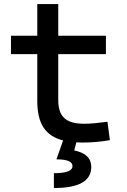

<svg xmlns="http://www.w3.org/2000/svg" viewBox="-20 -694 626 948"><path d="M386.7 9.8C435.5 9.8 476.6 5.9 522.5 -2L510.7 -92.8C463.9 -86.9 428.7 -83 396.5 -83C304.7 -83 267.6 -118.2 267.6 -200.2V-426.8H502.9V-517.6H267.6V-673.8H164.1V-517.6H34.2V-426.8H164.1V-195.3C164.1 -85 202.6 -23.4 291.5 -0.5L258.8 92.8C312 92.8 337.9 103.5 337.9 126C337.9 149.4 307.6 161.1 246.1 161.1V234.4C369.6 234.4 430.7 199.7 430.7 130.4C430.7 87.4 402.8 60.5 346.7 48.8L356.9 8.8C366.7 9.3 376.5 9.8 386.7 9.8Z"/></svg>

Font: Cascadia Code PL
Style: Regular
Weight: 400
Monospace: yes
Designer: Aaron Bell
Foundry: Saja Typeworks
Version: Version 2404.023